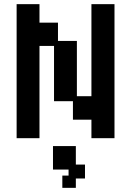

<svg xmlns="http://www.w3.org/2000/svg" viewBox="-20 -653 632 924"><path d="M60 12V-633H170V-544H259V-456H350V-190H420V-633H531V12H420V-77H331V-166H240V-432H170V12ZM280 251V192H310V163H235V50H345V139H389V206H345V251Z"/></svg>

Font: Pixelify Sans Medium
Style: Regular
Weight: 500
Designer: Stefie Justprince
Foundry: Typecalism Foundryline
Version: Version 1.000;February 13, 2025;FontCreator 15.0.0.3015 64-b